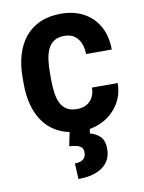

<svg xmlns="http://www.w3.org/2000/svg" viewBox="-86 -598 662 883"><g transform="rotate(-10 245.5 -156.5)"><path d="M258.8 -93.3Q282.7 -93.3 301.3 -103Q319.8 -112.8 330.8 -131.8Q341.8 -150.9 342.3 -178.7H462.4Q461.9 -123 434.6 -80.6Q407.2 -38.1 362.1 -14.2Q316.9 9.8 260.7 9.8Q204.1 9.8 161.9 -9Q119.6 -27.8 91.8 -62.3Q64 -96.7 50 -144.3Q36.1 -191.9 36.1 -249.5V-278.8Q36.1 -336.4 50 -384Q64 -431.6 91.8 -466.1Q119.6 -500.5 161.6 -519.3Q203.6 -538.1 260.3 -538.1Q320.3 -538.1 365.5 -513.9Q410.6 -489.7 436.3 -444.3Q461.9 -398.9 462.4 -335.4H342.3Q341.8 -365.7 332 -387.7Q322.3 -409.7 304 -422.4Q285.6 -435.1 258.3 -435.1Q229 -435.1 210.4 -423.1Q191.9 -411.1 181.6 -389.9Q171.4 -368.7 167.5 -340.3Q163.6 -312 163.6 -278.8V-249.5Q163.6 -215.3 167.5 -186.8Q171.4 -158.2 181.4 -137.5Q191.4 -116.7 210.2 -105Q229 -93.3 258.8 -93.3ZM206.5 -0.5H300.8L295.9 27.8Q320.8 32.7 341.6 51.3Q362.3 69.8 362.3 112.3Q362.3 137.7 352.5 158.2Q342.8 178.7 323.2 193.6Q303.7 208.5 274.9 216.6Q246.1 224.6 208 224.6L204.6 151.4Q220.2 151.4 231.9 147Q243.7 142.6 250.2 133.3Q256.8 124 256.8 108.9Q256.8 94.7 250.2 86.7Q243.7 78.6 229.5 74.5Q215.3 70.3 192.4 68.8Z"/></g></svg>

Font: Roboto SemiCondensed SemiBold
Style: Regular
Weight: 600
Width: 4
Designer: Christian Robertson
Foundry: Google
Version: Version 3.009; 2024